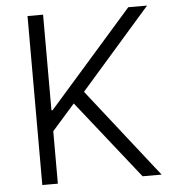

<svg xmlns="http://www.w3.org/2000/svg" viewBox="-52 -776 745 824"><g transform="rotate(-5 320.5 -364.0)"><path d="M97 0H164V-226L262 -337L529 0H611L310 -383L612 -728H531L169 -316H164V-728H97Z"/></g></svg>

Font: Wafeq Light
Style: Regular
Weight: 300
Designer: Rasmus Andersson & Azza Alameddine
Foundry: Google & TypeTogether
Version: Version 3.000;January 28, 2025;FontCreator 15.0.0.3014 64-bi